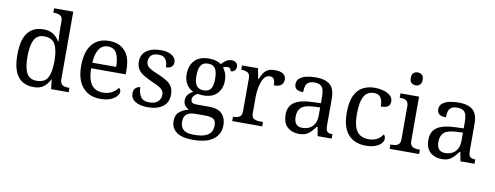

<svg xmlns="http://www.w3.org/2000/svg" viewBox="-75 -1170 4698 1821"><g transform="rotate(10 2273.5 -260.0)"><path d="M259 10Q160 10 107.5 -56.5Q55 -123 55 -267Q55 -412 107.5 -479Q160 -546 259 -546Q317 -546 353.5 -521.5Q390 -497 412 -458H418Q415 -483 413.5 -513.5Q412 -544 412 -568V-650Q412 -694 387.5 -706Q363 -718 330 -718H322V-760H506V-110Q506 -81 517.5 -66Q529 -51 547.5 -46.5Q566 -42 588 -42H596V0H427L416 -90H412Q390 -44 354 -17Q318 10 259 10ZM276 -54Q354 -54 383 -106.5Q412 -159 412 -267Q412 -371 383 -426.5Q354 -482 275 -482Q209 -482 180.5 -426.5Q152 -371 152 -266Q152 -160 180.5 -107Q209 -54 276 -54Z M901 10Q792 10 730.5 -62Q669 -134 669 -264Q669 -404 727 -475Q785 -546 891 -546Q988 -546 1043.5 -486Q1099 -426 1099 -307V-261H766Q768 -152 805.5 -102.5Q843 -53 915 -53Q967 -53 1003.5 -74.5Q1040 -96 1058 -123Q1065 -120 1071 -111Q1077 -102 1077 -89Q1077 -69 1058 -46Q1039 -23 1000 -6.5Q961 10 901 10ZM998 -315Q998 -395 973.5 -443.5Q949 -492 889 -492Q834 -492 803.5 -446.5Q773 -401 768 -315Z M1359 10Q1284 10 1239 -17Q1194 -44 1194 -96Q1194 -123 1205 -138Q1216 -153 1230.5 -159Q1245 -165 1257 -165Q1257 -113 1280.5 -75.5Q1304 -38 1365 -38Q1418 -38 1446.5 -63.5Q1475 -89 1475 -129Q1475 -154 1464.5 -170Q1454 -186 1427.5 -201.5Q1401 -217 1352 -238Q1301 -261 1267.5 -282.5Q1234 -304 1217.5 -332.5Q1201 -361 1201 -404Q1201 -472 1252.5 -508.5Q1304 -545 1389 -545Q1437 -545 1469.5 -532.5Q1502 -520 1518.5 -499Q1535 -478 1535 -453Q1535 -426 1516.5 -409.5Q1498 -393 1463 -393Q1463 -443 1442 -471Q1421 -499 1377 -499Q1326 -499 1304 -476.5Q1282 -454 1282 -419Q1282 -394 1294.5 -377Q1307 -360 1334.5 -345.5Q1362 -331 1406 -313Q1459 -291 1492 -269Q1525 -247 1540.5 -218Q1556 -189 1556 -147Q1556 -69 1502 -29.5Q1448 10 1359 10Z M1831 240Q1727 240 1675 201.5Q1623 163 1623 94Q1623 35 1661 5Q1699 -25 1748 -34Q1728 -43 1710.5 -63.5Q1693 -84 1693 -116Q1693 -146 1708.5 -168Q1724 -190 1758 -210Q1715 -228 1691.5 -269.5Q1668 -311 1668 -361Q1668 -447 1715 -496.5Q1762 -546 1856 -546Q1892 -546 1924 -536Q1956 -526 1970 -513Q1984 -529 2009 -548Q2034 -567 2067 -567Q2097 -567 2111.5 -551.5Q2126 -536 2126 -515Q2126 -494 2113.5 -478.5Q2101 -463 2073 -463Q2073 -474 2066.5 -485.5Q2060 -497 2040 -497Q2017 -497 1997 -485Q2014 -464 2025 -435.5Q2036 -407 2036 -364Q2036 -290 1991.5 -241Q1947 -192 1856 -192Q1844 -192 1828.5 -193.5Q1813 -195 1803 -197Q1784 -187 1770 -172Q1756 -157 1756 -134Q1756 -116 1767.5 -106Q1779 -96 1818 -96H1931Q2020 -96 2058 -54Q2096 -12 2096 53Q2096 139 2031.5 189.5Q1967 240 1831 240ZM1833 191Q1905 191 1944 175.5Q1983 160 1998.5 132.5Q2014 105 2014 70Q2014 24 1988 8.5Q1962 -7 1912 -7H1814Q1786 -7 1761 0.5Q1736 8 1720 28Q1704 48 1704 88Q1704 117 1715 140.5Q1726 164 1754 177.5Q1782 191 1833 191ZM1853 -240Q1902 -240 1922 -270Q1942 -300 1942 -365Q1942 -433 1921.5 -465Q1901 -497 1852 -497Q1804 -497 1783 -464Q1762 -431 1762 -364Q1762 -300 1783.5 -270Q1805 -240 1853 -240Z M2171 0V-42H2174Q2208 -42 2232 -54.5Q2256 -67 2256 -114V-426Q2256 -470 2231.5 -482Q2207 -494 2174 -494H2171V-536H2325L2344 -437H2349Q2362 -467 2377 -492Q2392 -517 2417 -531.5Q2442 -546 2486 -546Q2541 -546 2567.5 -527Q2594 -508 2594 -473Q2594 -442 2572.5 -422Q2551 -402 2501 -402Q2501 -443 2489 -461.5Q2477 -480 2448 -480Q2420 -480 2401 -458Q2382 -436 2371 -402Q2360 -368 2355 -331.5Q2350 -295 2350 -266V-109Q2350 -65 2374.5 -53.5Q2399 -42 2432 -42H2460V0Z M2814 10Q2747 10 2703 -29Q2659 -68 2659 -150Q2659 -230 2715.5 -268Q2772 -306 2887 -310L2970 -313V-373Q2970 -409 2964 -436.5Q2958 -464 2938 -480Q2918 -496 2877 -496Q2839 -496 2819 -482Q2799 -468 2792.5 -443.5Q2786 -419 2786 -387Q2744 -387 2722.5 -401.5Q2701 -416 2701 -450Q2701 -485 2725.5 -506Q2750 -527 2791 -536.5Q2832 -546 2881 -546Q2973 -546 3018.5 -507Q3064 -468 3064 -373V-114Q3064 -72 3078 -57Q3092 -42 3126 -42H3129V0H2994L2978 -86H2970Q2949 -58 2929 -36.5Q2909 -15 2882.5 -2.5Q2856 10 2814 10ZM2837 -52Q2898 -52 2934 -89.5Q2970 -127 2970 -191V-272L2906 -269Q2821 -265 2788.5 -234.5Q2756 -204 2756 -145Q2756 -52 2837 -52Z M3455 10Q3389 10 3337.5 -18Q3286 -46 3256.5 -106.5Q3227 -167 3227 -265Q3227 -372 3256.5 -433.5Q3286 -495 3336.5 -520.5Q3387 -546 3450 -546Q3492 -546 3532 -535Q3572 -524 3598 -501.5Q3624 -479 3624 -444Q3624 -421 3614 -407Q3604 -393 3584.5 -387Q3565 -381 3535 -381Q3535 -413 3527.5 -439Q3520 -465 3502 -480.5Q3484 -496 3450 -496Q3412 -496 3383.5 -476Q3355 -456 3339.5 -406Q3324 -356 3324 -266Q3324 -160 3359.5 -107.5Q3395 -55 3475 -55Q3522 -55 3556.5 -74.5Q3591 -94 3608 -125Q3616 -119 3620.5 -109.5Q3625 -100 3625 -86Q3625 -63 3606 -41Q3587 -19 3549.5 -4.5Q3512 10 3455 10Z M3687 0V-42H3700Q3722 -42 3740.5 -46.5Q3759 -51 3770.5 -65.5Q3782 -80 3782 -109V-426Q3782 -456 3770.5 -470.5Q3759 -485 3740.5 -489.5Q3722 -494 3700 -494H3697V-536H3876V-114Q3876 -83 3887 -67.5Q3898 -52 3917 -47Q3936 -42 3958 -42H3971V0ZM3825 -636Q3801 -636 3784.5 -650Q3768 -664 3768 -698Q3768 -733 3784.5 -746.5Q3801 -760 3825 -760Q3848 -760 3865 -746.5Q3882 -733 3882 -698Q3882 -664 3865 -650Q3848 -636 3825 -636Z M4189 10Q4122 10 4078 -29Q4034 -68 4034 -150Q4034 -230 4090.5 -268Q4147 -306 4262 -310L4345 -313V-373Q4345 -409 4339 -436.5Q4333 -464 4313 -480Q4293 -496 4252 -496Q4214 -496 4194 -482Q4174 -468 4167.5 -443.5Q4161 -419 4161 -387Q4119 -387 4097.5 -401.5Q4076 -416 4076 -450Q4076 -485 4100.5 -506Q4125 -527 4166 -536.5Q4207 -546 4256 -546Q4348 -546 4393.5 -507Q4439 -468 4439 -373V-114Q4439 -72 4453 -57Q4467 -42 4501 -42H4504V0H4369L4353 -86H4345Q4324 -58 4304 -36.5Q4284 -15 4257.5 -2.5Q4231 10 4189 10ZM4212 -52Q4273 -52 4309 -89.5Q4345 -127 4345 -191V-272L4281 -269Q4196 -265 4163.5 -234.5Q4131 -204 4131 -145Q4131 -52 4212 -52Z"/></g></svg>

Font: Noto Serif Test
Style: Regular
Weight: 400
Version: Version 1.000